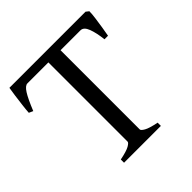

<svg xmlns="http://www.w3.org/2000/svg" viewBox="-165 -748 881 881"><g transform="rotate(-45 275.5 -307.5)"><path d="M487 -464Q482 -510 470.5 -540.5Q459 -571 438 -571H253L268 -615H515L529 -604Q529 -587 525.5 -562Q522 -537 518 -510.5Q514 -484 510 -464ZM94 -571Q79 -571 62.5 -545Q46 -519 23 -462L3 -471Q4 -490 7.5 -517.5Q11 -545 14.5 -572Q18 -599 21 -615H327L341 -571ZM150 0V-21Q195 -30 212.5 -40Q230 -50 230 -57V-575Q230 -588 159 -595V-615H378V-595Q346 -591 327.5 -586.5Q309 -582 309 -575V-57Q309 -50 326.5 -40Q344 -30 389 -21V0Z"/></g></svg>

Font: ChillKai
Style: Regular
Weight: 400
Designer: ChillType
Foundry: 寒蝉字型
Version: Version 2.000